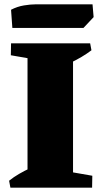

<svg xmlns="http://www.w3.org/2000/svg" viewBox="-20 -866 474 886"><path d="M37 -737 31 -821Q60 -836 90.5 -841Q121 -846 144 -846H407L412 -787L365 -737ZM107 0V-666H317V0ZM28 0 22 -32Q43 -49 68 -63.5Q93 -78 121 -91L122 0ZM265 0 268 -79 406 -55 405 0ZM168 -587 30 -611 31 -666H171ZM303 -575 302 -666H396L402 -634Q381 -618 356.5 -603.5Q332 -589 303 -575Z"/></svg>

Font: Eczar ExtraBold
Style: Regular
Weight: 800
Designer: Vaibhav Singh
Foundry: Rosetta Type Foundry
Version: Version 2.000